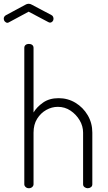

<svg xmlns="http://www.w3.org/2000/svg" viewBox="-63 -999 571 1019"><path d="M90 0Q80 0 73 -6.5Q66 -13 66 -21V-745Q66 -755 73 -760.5Q80 -766 90 -766Q101 -766 108 -760.5Q115 -755 115 -745V-402Q132 -431 165.5 -454.5Q199 -478 248 -478Q297 -478 337.5 -453.5Q378 -429 402.5 -387.5Q427 -346 427 -295V-21Q427 -11 419.5 -5.5Q412 0 402 0Q394 0 386 -5.5Q378 -11 378 -21V-295Q378 -330 359.5 -361Q341 -392 311 -412Q281 -432 244 -432Q212 -432 182.5 -415.5Q153 -399 134 -368.5Q115 -338 115 -295V-21Q115 -13 108 -6.5Q101 0 90 0ZM-23 -878Q-31 -878 -37 -884.5Q-43 -891 -43 -901Q-43 -906 -40 -910.5Q-37 -915 -32 -918L72 -974Q80 -979 89 -979Q98 -979 106 -974L210 -919Q216 -916 218.5 -910.5Q221 -905 221 -899Q221 -891 215.5 -885Q210 -879 202 -879Q200 -879 197.5 -880Q195 -881 193 -882L89 -937L-15 -881Q-17 -880 -19 -879Q-21 -878 -23 -878Z"/></svg>

Font: Dosis ExtraLight Light
Style: Regular
Weight: 300
Version: Version 3.001; ttfautohint (v1.8.2)